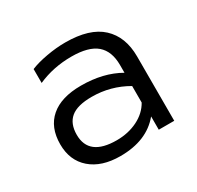

<svg xmlns="http://www.w3.org/2000/svg" viewBox="-117 -629 796 777"><g transform="rotate(-30 281.0 -240.0)"><path d="M237.8 15.1Q150.4 15.1 100.1 -28.6Q49.8 -72.3 49.8 -147.9Q49.8 -227.1 99.1 -269.5Q148.4 -312 241.2 -312Q344.7 -312 419.9 -269V-305.2Q419.9 -369.6 383.1 -401.4Q346.2 -433.1 266.1 -433.1Q181.6 -433.1 108.9 -400.9V-465.8Q139.2 -478.5 185.1 -486.8Q231 -495.1 272.9 -495.1Q386.7 -495.1 441.9 -443.8Q497.1 -392.6 497.1 -300.8V0H424.8V-62Q361.3 15.1 237.8 15.1ZM256.8 -47.9Q311 -47.9 354.7 -69.6Q398.4 -91.3 419.9 -129.9V-207Q343.8 -251 255.9 -251Q188.5 -251 157.7 -225.3Q127 -199.7 127 -147.9Q127 -47.9 256.8 -47.9Z"/></g></svg>

Font: Prompt Light
Style: Regular
Weight: 300
Designer: Katatrad Team
Foundry: CadsonDemak
Version: Version 1.000;PS 001.000;hotconv 1.0.88;makeotf.lib2.5.64775